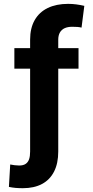

<svg xmlns="http://www.w3.org/2000/svg" viewBox="-20 -780 487 1004"><path d="M390.6 -420.9H284.6V12.3Q284.6 74.3 262.7 117.3Q240.8 160.3 199.4 182.2Q158 204.1 99.4 204.1Q78.4 204.1 61.6 202.6Q44.8 201.2 26.6 197.3L33.4 80.1Q42.1 82.2 56 83.9Q69.8 85.5 80.1 85.5Q102 85.5 114.5 76.8Q127 68 132.2 52.4Q137.5 36.9 137.5 12.3V-420.9H55.1V-528.3H137.5V-572.7Q137.5 -632.9 161.4 -674.9Q185.3 -716.8 229.9 -738.3Q274.6 -759.8 336.3 -759.8Q358.2 -759.8 379.2 -757Q400.2 -754.2 420.9 -749.4L406.4 -635.7Q395.9 -638.2 385.1 -639.1Q374.2 -640 357.4 -640Q334.5 -640 318.1 -632.6Q301.8 -625.1 293.2 -610Q284.6 -594.8 284.6 -572.7V-528.3H390.6Z"/></svg>

Font: Intratopia Thin
Style: Regular
Weight: 100
Designer: Rasmus Andersson
Foundry: rsms
Version: Version 3.000;Glyphs 3.2.3 (3260)